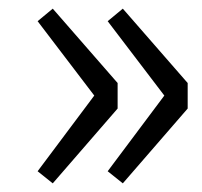

<svg xmlns="http://www.w3.org/2000/svg" viewBox="-20 -498 468 444"><path d="M67 -102 198 -277 67 -449 102 -478 252 -306V-247L102 -74ZM229 -102 360 -277 229 -449 264 -478 414 -306V-247L264 -74Z"/></svg>

Font: Nebula Sans Book
Style: Regular
Weight: 400
Designer: Paul D. Hunt for Adobe (as Source Sans)
Foundry: Nebula Entertainment & Broadcasting LLC
Version: Version 1.010